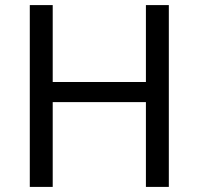

<svg xmlns="http://www.w3.org/2000/svg" viewBox="-20 -734 781 754"><path d="M643 0V-714H553V-412H187V-714H97V0H187V-333H553V0Z"/></svg>

Font: Noto Sans Osage
Style: Regular
Weight: 400
Designer: Monotype Design Team
Foundry: Monotype Imaging Inc.
Version: Version 2.002